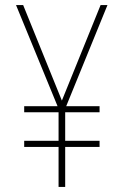

<svg xmlns="http://www.w3.org/2000/svg" viewBox="-20 -734 487 754"><path d="M223 -339 71 -714H43L206 -317H75V-293H210V-181H75V-157H210V0H236V-157H371V-181H236V-293H371V-317H240L402 -714H375Z"/></svg>

Font: Noto Sans Arabic UI Cn Th
Style: Regular
Weight: 100
Width: 3
Designer: Monotype Design Team, Nadine Chahine and Nizar Qandah
Foundry: Monotype Imaging Inc.
Version: Version 2.010